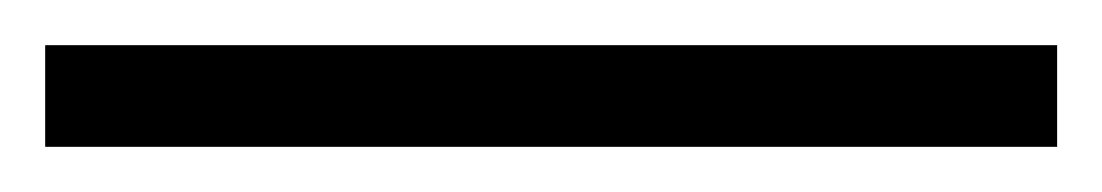

<svg xmlns="http://www.w3.org/2000/svg" viewBox="-21 95 488 85"><path d="M-1 115H447V160H-1Z"/></svg>

Font: Redaction
Style: Bold
Weight: 700
Designer: Jeremy Mickel / Forest Young
Foundry: MCKL
Version: Version 2.001; Redaction Bold